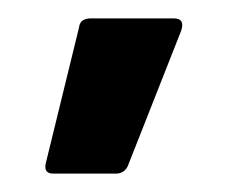

<svg xmlns="http://www.w3.org/2000/svg" viewBox="-20 -734 248 209"><path d="M38 -545Q27 -545 30 -557L66 -704Q67 -714 79 -714H169Q182 -714 177 -700L119 -553Q115 -545 106 -545Z"/></svg>

Font: Sofia Sans Condensed
Style: Bold
Weight: 700
Designer: Botio Nikoltchev, Ani Petrova
Foundry: lettersoup
Version: Version 4.101; ttfautohint (v1.8.4.7-5d5b)